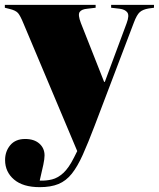

<svg xmlns="http://www.w3.org/2000/svg" viewBox="-30 -543 656 793"><path d="M134 230Q65 230 28 198.5Q-9 167 -9 118Q-9 82 12.5 56.5Q34 31 74 31Q111 31 132.5 50Q154 69 154 99Q154 113 149 137Q144 161 134 203Q161 204 185 198Q209 192 231.5 171.5Q254 151 276 107L289 81L67 -446Q54 -478 44.5 -489Q35 -500 10 -506L-10 -511V-523H365V-511L331 -507Q307 -505 299 -493.5Q291 -482 304 -448L400 -205H403L493 -447Q505 -479 496 -491.5Q487 -504 464 -507L429 -511V-523H606V-511L584 -508Q560 -504 547.5 -493Q535 -482 523 -450L361 -24Q334 47 312 96Q290 145 266.5 174.5Q243 204 211.5 217Q180 230 134 230Z"/></svg>

Font: Literata 72pt Black
Style: Regular
Weight: 900
Designer: Latin by Veronika Burian and Jose Scaglione. Greek by Irene Vlachou. Cyrillic by Vera Evstafieva.
Foundry: TypeTogether
Version: Version 3.002